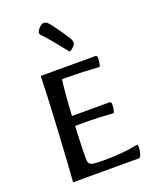

<svg xmlns="http://www.w3.org/2000/svg" viewBox="-166 -1012 885 1105"><g transform="rotate(-20 276.0 -460.0)"><path d="M85.8 0Q87.2 -16.5 89.9 -55.3Q92.6 -94 96.1 -147.9Q99.6 -201.9 103.1 -265.1Q106.6 -328.4 110.1 -394.3Q113.6 -460.2 116.3 -523.4Q119 -586.5 120.3 -639H456Q461.1 -639 463.6 -634.1Q466 -629.1 466 -619.1Q466 -604.7 462.3 -588.1Q458.7 -571.6 454.1 -571.6Q452.2 -571.6 427.7 -573.2Q403.3 -574.9 360.6 -577Q318 -579 259.4 -579H229.2Q226.5 -566.1 224.2 -542.1Q221.8 -518.2 219.1 -488.2Q216.5 -458.3 214.4 -425.7Q212.4 -393.1 210.3 -360.9H441.6Q446.7 -360.9 449.1 -356.1Q451.5 -351.3 451.5 -341.3Q451.5 -326.9 447.9 -310.5Q444.2 -294.1 439.7 -294.1Q437.1 -294.1 413.4 -296Q389.8 -297.8 346.8 -299.5Q303.9 -301.2 242.4 -301.2H208Q206.6 -270.3 204.9 -235.4Q203.2 -200.5 202.4 -166.3Q201.6 -132.1 201.6 -101.8Q201.6 -84 207.6 -74.3Q213.6 -64.6 233 -61.5Q252.3 -58.3 290.3 -58.3Q364.9 -58.3 410.3 -63.2Q455.7 -68.1 478.5 -72.5Q501.4 -76.8 505 -76.8Q509.3 -76.8 509.9 -72.1Q510.6 -67.3 510.6 -57Q510.6 -48 507.7 -34.2Q504.9 -20.5 500.2 -10.2Q495.4 0 488 0ZM325.4 -713Q322.5 -716.1 308.5 -733.5Q294.5 -750.8 276.1 -774Q257.7 -797.1 239.8 -818Q221.9 -838.9 211.4 -849.2Q204.3 -855.7 199.6 -862.1Q195 -868.6 195 -873.5Q195 -882.3 202.6 -893.1Q210.2 -903.9 221 -912Q231.7 -920 238.5 -920Q247.2 -920 253.9 -917Q260.6 -914 269.5 -903.8Q283.2 -887.3 299.2 -865.2Q315.2 -843 329.9 -821.7Q344.6 -800.4 353.7 -785.1Q357.9 -778.6 361 -769.9Q364 -761.3 364 -753Q364 -743.5 350.8 -731.1Q337.5 -718.6 325.4 -713Z"/></g></svg>

Font: Briem Hand Thin
Style: Regular
Weight: 100
Designer: Gunnlaugur SE Briem, Eben Sorkin
Foundry: Sorkin Type Co.
Version: Version 1.003